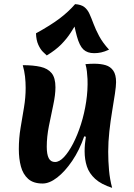

<svg xmlns="http://www.w3.org/2000/svg" viewBox="-20 -887 646 928"><path d="M522 21Q469 4 440 -22.5Q411 -49 400 -82.5Q389 -116 389 -156Q389 -173 390.5 -190Q392 -207 395 -226L387 -228Q364 -161 329 -109.5Q294 -58 256.5 -29Q219 0 186 0Q141 0 116 -22.5Q91 -45 81 -82.5Q71 -120 71 -166Q71 -219 79.5 -269.5Q88 -320 96 -368Q104 -416 104 -462Q104 -490 101 -517Q98 -544 90 -572Q141 -572 176 -564Q211 -556 229.5 -533.5Q248 -511 248 -465Q248 -429 237.5 -380Q227 -331 216.5 -278.5Q206 -226 206 -178Q206 -141 215.5 -122.5Q225 -104 246 -104Q267 -104 289.5 -128Q312 -152 333.5 -193.5Q355 -235 371.5 -287Q388 -339 396.5 -395.5Q405 -452 403 -505Q402 -524 400 -542Q398 -560 393 -577Q404 -578 415 -578.5Q426 -579 435 -579Q467 -579 490.5 -572Q514 -565 527.5 -545.5Q541 -526 541 -490Q541 -471 535.5 -434Q530 -397 522 -349.5Q514 -302 508.5 -251.5Q503 -201 503 -154Q503 -108 507 -64Q511 -20 522 21ZM206 -619Q199 -625 187 -637Q175 -649 165 -671Q155 -693 154 -726Q225 -765 268 -797.5Q311 -830 343 -867Q372 -865 387.5 -853Q403 -841 412.5 -820Q422 -799 432 -772Q442 -745 459 -713Q476 -681 507 -647Q485 -637 468.5 -633.5Q452 -630 435 -630Q402 -630 383 -648Q364 -666 351.5 -712Q339 -758 324 -840L359 -790Q341 -759 322 -729.5Q303 -700 276 -672.5Q249 -645 206 -619Z"/></svg>

Font: Merienda
Style: Bold
Weight: 700
Designer: Eduardo Rodriguez Tunni
Foundry: Eduardo Rodriguez Tunni
Version: Version 2.001